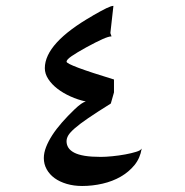

<svg xmlns="http://www.w3.org/2000/svg" viewBox="-20 -635 626 648"><path d="M458 -132.8Q453.1 -101.6 434.1 -78.1Q415 -54.7 387.5 -38.8Q359.9 -22.9 325.9 -15.1Q292 -7.3 257.3 -7.3Q229 -7.3 205.1 -14.4Q181.2 -21.5 164.1 -33.9Q147 -46.4 137.5 -63.7Q127.9 -81.1 127.9 -101.6Q127.9 -119.1 135.5 -138.7Q143.1 -158.2 156.5 -179Q169.9 -199.7 189.2 -221.7Q208.5 -243.7 231.9 -266.1Q255.9 -289.1 269.5 -292.5Q242.7 -298.3 217.8 -309.6Q192.9 -320.8 173.6 -335.7Q154.3 -350.6 142.8 -368.4Q131.3 -386.2 131.3 -404.8Q131.3 -489.7 293 -582H292.5Q322.3 -599.1 338.9 -607.2Q355.5 -615.2 362.8 -615.2L352.5 -523.4L356.4 -512.2Q346.7 -512.2 325.9 -502.9Q305.2 -493.7 271 -475.1Q238.3 -457 221.4 -445.3Q204.6 -433.6 204.6 -426.8Q204.6 -415.5 364.7 -366.7V-323.2L354 -285.6Q307.1 -256.3 277.8 -236.3Q248.5 -216.3 232.4 -202.1Q216.3 -188 210.4 -178Q204.6 -168 204.6 -158.2Q204.6 -146.5 210.7 -136.7Q216.8 -127 230.2 -119.9Q243.7 -112.8 265.9 -109.1Q288.1 -105.5 320.3 -105.5Q336.4 -105.5 358.9 -107.7Q381.3 -109.9 402.6 -113.8Q423.8 -117.7 439.5 -122.6Q455.1 -127.4 457 -132.8Z"/></svg>

Font: XB Zar
Style: Regular
Weight: 400
Designer: Behnam
Foundry: Irmug
Version: Version 8.005 2009